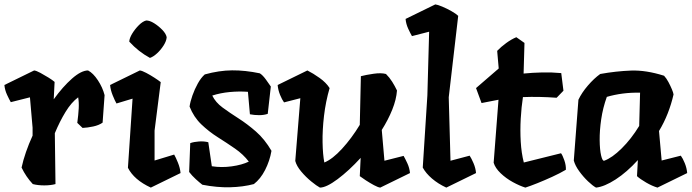

<svg xmlns="http://www.w3.org/2000/svg" viewBox="-30 -836 3141 872"><path d="M370 -516Q393 -504 414.5 -471.5Q436 -439 445 -404L436 -279Q419 -267 393 -261.5Q367 -256 345 -255L321 -278Q326 -315 327.5 -343.5Q329 -372 325 -394Q294 -371 267.5 -327.5Q241 -284 219 -231L222 0Q200 6 171 6Q142 6 119 0Q88 -33 68 -75Q75 -108 88 -145.5Q101 -183 118 -220V-256L106 -394L19 -372Q12 -384 2 -405.5Q-8 -427 -10 -450L125 -516Q135 -515 153.5 -505Q172 -495 190.5 -483.5Q209 -472 218 -464L214 -385Q255 -442 297 -479Q339 -516 370 -516Z M651 -573Q599 -601 557 -647Q558 -663 570.5 -683.5Q583 -704 600.5 -721.5Q618 -739 634 -743Q650 -743 670 -730.5Q690 -718 707 -700.5Q724 -683 727 -667Q726 -650 713 -629.5Q700 -609 683 -593.5Q666 -578 651 -573ZM761 -134Q768 -122 778 -97.5Q788 -73 790 -50L655 16Q579 -19 551 -74L572 -388L499 -366Q492 -378 482 -402.5Q472 -427 470 -450L605 -516Q615 -515 634 -505Q653 -495 671.5 -483Q690 -471 700 -463L672 -243V-107Z M934 -402Q949 -371 981 -347.5Q1013 -324 1053 -298.5Q1093 -273 1132.5 -238.5Q1172 -204 1203 -151Q1195 -105 1174 -64Q1153 -23 1123 0Q1074 13 1015 14.5Q956 16 889 3Q876 -7 859 -22.5Q842 -38 829 -55L834 -186Q851 -192 874 -193.5Q897 -195 916 -190L932 -81Q976 -74 1022.5 -80.5Q1069 -87 1100 -102Q1075 -135 1037.5 -161Q1000 -187 959.5 -212.5Q919 -238 884.5 -271Q850 -304 831 -352Q834 -374 844 -402.5Q854 -431 868.5 -457Q883 -483 900 -498Q965 -516 1024 -516.5Q1083 -517 1150 -503Q1163 -495 1177.5 -475Q1192 -455 1200 -443L1186 -319Q1169 -313 1147 -313Q1125 -313 1105 -317L1096 -419Q1056 -422 1013.5 -418Q971 -414 934 -402Z M1803 -128Q1810 -116 1820 -94.5Q1830 -73 1832 -50L1697 16Q1687 15 1668.5 5Q1650 -5 1631.5 -17Q1613 -29 1604 -36L1608 -119Q1555 -61 1503.5 -22.5Q1452 16 1423 16Q1408 8 1383.5 -12Q1359 -32 1338 -57Q1317 -82 1311 -105L1334 -390L1260 -371Q1251 -383 1242 -405Q1233 -427 1231 -450L1366 -516Q1392 -503 1421.5 -482Q1451 -461 1467 -436Q1449 -374 1441.5 -309.5Q1434 -245 1435 -189.5Q1436 -134 1443 -98Q1480 -113 1523.5 -160.5Q1567 -208 1604 -269L1609 -490Q1632 -496 1666.5 -501Q1701 -506 1723 -500Q1739 -484 1751 -465Q1763 -446 1773 -425Q1770 -384 1751.5 -338Q1733 -292 1704 -246V-244L1716 -106Z M2103 -129Q2111 -117 2120.5 -95Q2130 -73 2132 -50L1997 16Q1960 -1 1932 -25Q1904 -49 1890 -75L1911 -403L1919 -692L1841 -672Q1834 -684 1824 -705.5Q1814 -727 1812 -750L1947 -816Q1957 -815 1978.5 -806Q2000 -797 2021 -785Q2042 -773 2051 -764L2008 -394L2016 -106Z M2518 -140Q2525 -131 2533 -108Q2541 -85 2540 -65Q2513 -49 2478 -33Q2443 -17 2410.5 -4Q2378 9 2356 16Q2330 8 2299 -9Q2268 -26 2243.5 -49.5Q2219 -73 2212 -97L2234 -383L2157 -368L2132 -436L2235 -525L2228 -605Q2245 -623 2269 -640.5Q2293 -658 2315 -667L2352 -641L2348 -502Q2389 -506 2432.5 -507Q2476 -508 2519 -504L2529 -424L2498 -392Q2418 -398 2345 -395Q2338 -350 2335 -297Q2332 -244 2335 -192.5Q2338 -141 2349 -98Z M3062 -129Q3071 -117 3080 -95Q3089 -73 3091 -50L2956 16Q2932 9 2904.5 -7Q2877 -23 2863 -36L2867 -109Q2817 -54 2766 -21Q2715 12 2677 16Q2662 8 2640.5 -12.5Q2619 -33 2600.5 -58.5Q2582 -84 2576 -107L2597 -383Q2612 -415 2640 -447.5Q2668 -480 2696 -500Q2768 -513 2836 -515.5Q2904 -518 2986 -492Q2997 -480 3006 -463Q3015 -446 3021.5 -430.5Q3028 -415 3029 -407Q3019 -363 3002.5 -321Q2986 -279 2963 -241L2975 -107ZM2714 -106Q2750 -119 2793.5 -162Q2837 -205 2873 -264L2877 -415Q2836 -416 2798 -411Q2760 -406 2726 -396Q2708 -346 2700.5 -294.5Q2693 -243 2693.5 -199.5Q2694 -156 2700 -130Q2706 -104 2714 -106Z"/></svg>

Font: Langar
Style: Regular
Weight: 400
Designer: Alessia Mazzarella
Foundry: Typeland
Version: Version 1.001; ttfautohint (v1.8.3)